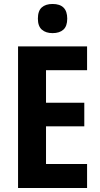

<svg xmlns="http://www.w3.org/2000/svg" viewBox="-20 -948 504 968"><path d="M419 0H71V-714H419V-594H212V-430H405V-311H212V-121H419ZM245 -928Q319 -928 319 -854Q319 -816 299.5 -798.5Q280 -781 245 -781Q211 -781 191 -798.5Q171 -816 171 -854Q171 -893 190.5 -910.5Q210 -928 245 -928Z"/></svg>

Font: Noto Sans Myanmar UI Condensed
Style: Bold
Weight: 700
Width: 3
Designer: Monotype Design Team
Foundry: Monotype Imaging Inc.
Version: Version 2.103; ttfautohint (v1.8.4.7-5d5b)